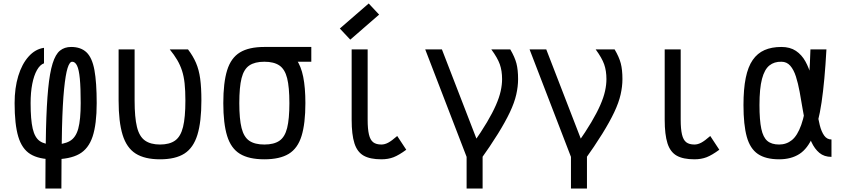

<svg xmlns="http://www.w3.org/2000/svg" viewBox="-20 -902 4840 1104"><path d="M241 182Q241 -18 244.5 -159Q248 -300 257 -392Q266 -484 282.5 -537Q299 -590 325 -611Q351 -632 389 -632Q445 -632 477.5 -601Q510 -570 523 -499Q536 -428 536 -309Q536 -188 512.5 -117Q489 -46 435 -16Q381 14 287 14Q203 14 154.5 -16Q106 -46 85 -116.5Q64 -187 64 -309Q64 -396 85 -465Q106 -534 144.5 -577Q183 -620 233 -627V-538Q210 -530 192.5 -499Q175 -468 165.5 -419.5Q156 -371 156 -309Q156 -214 168 -162.5Q180 -111 208.5 -91Q237 -71 287 -71Q347 -71 381.5 -91Q416 -111 430 -162.5Q444 -214 444 -309Q444 -398 439 -450Q434 -502 423 -524.5Q412 -547 395 -547Q380 -547 368.5 -510.5Q357 -474 348.5 -390Q340 -306 336.5 -165.5Q333 -25 333 182Z M900 14Q812 14 760 -19Q708 -52 685 -126.5Q662 -201 662 -324V-618H754V-324Q754 -227 767.5 -172Q781 -117 813.5 -94Q846 -71 900 -71Q955 -71 987 -94Q1019 -117 1032.5 -172Q1046 -227 1046 -324Q1046 -381 1041.5 -422.5Q1037 -464 1026.5 -496Q1016 -528 999 -557Q982 -586 956 -618H1061Q1090 -580 1107 -540.5Q1124 -501 1131 -450Q1138 -399 1138 -324Q1138 -201 1115 -126.5Q1092 -52 1040.5 -19Q989 14 900 14Z M1500 14Q1411 14 1359.5 -17.5Q1308 -49 1286 -120.5Q1264 -192 1264 -309Q1264 -427 1286 -498Q1308 -569 1359.5 -600.5Q1411 -632 1500 -632Q1567 -632 1612 -615Q1657 -598 1684 -560Q1711 -522 1723.5 -460Q1736 -398 1736 -309Q1736 -192 1714 -120.5Q1692 -49 1640.5 -17.5Q1589 14 1500 14ZM1500 -71Q1555 -71 1586.5 -92.5Q1618 -114 1631 -166Q1644 -218 1644 -309Q1644 -401 1631 -452.5Q1618 -504 1586.5 -525.5Q1555 -547 1500 -547Q1445 -547 1413.5 -525.5Q1382 -504 1369 -452.5Q1356 -401 1356 -309Q1356 -218 1369 -166Q1382 -114 1413.5 -92.5Q1445 -71 1500 -71ZM1500 -547V-632H1770V-547Z M2173 14Q2108 14 2071 -7Q2034 -28 2018 -78Q2002 -128 2002 -214V-618H2094V-214Q2094 -160 2101.5 -128.5Q2109 -97 2126 -84Q2143 -71 2173 -71Q2192 -71 2212 -81.5Q2232 -92 2264 -120L2316 -41Q2274 -10 2243 2Q2212 14 2173 14ZM1994 -674 1934 -738 2100 -882 2160 -818Z M2663 182V0L2425 -618H2521L2755 -13V182ZM2737 25 2701 -78Q2748 -145 2780 -199Q2812 -253 2831.5 -297.5Q2851 -342 2859 -378.5Q2867 -415 2867 -447Q2867 -495 2854 -532Q2841 -569 2805 -618H2914Q2940 -574 2949.5 -537.5Q2959 -501 2959 -447Q2959 -405 2948.5 -358.5Q2938 -312 2912 -257Q2886 -202 2843 -132.5Q2800 -63 2737 25Z M3263 182V0L3025 -618H3121L3355 -13V182ZM3337 25 3301 -78Q3348 -145 3380 -199Q3412 -253 3431.5 -297.5Q3451 -342 3459 -378.5Q3467 -415 3467 -447Q3467 -495 3454 -532Q3441 -569 3405 -618H3514Q3540 -574 3549.5 -537.5Q3559 -501 3559 -447Q3559 -405 3548.5 -358.5Q3538 -312 3512 -257Q3486 -202 3443 -132.5Q3400 -63 3337 25Z M3973 14Q3908 14 3871 -7Q3834 -28 3818 -78Q3802 -128 3802 -214V-618H3894V-214Q3894 -160 3901.5 -128.5Q3909 -97 3926 -84Q3943 -71 3973 -71Q3992 -71 4012 -81.5Q4032 -92 4064 -120L4116 -41Q4074 -10 4043 2Q4012 14 3973 14Z M4761 -100V0Q4719 0 4691.5 -23Q4664 -46 4646 -85Q4628 -124 4616 -172.5Q4604 -221 4595.5 -273Q4587 -325 4578 -374Q4569 -423 4556.5 -462Q4544 -501 4524 -524Q4504 -547 4473 -547Q4432 -548 4404 -525.5Q4376 -503 4361.5 -448.5Q4347 -394 4347 -298Q4347 -211 4357.5 -161.5Q4368 -112 4392.5 -91.5Q4417 -71 4460 -71Q4502 -71 4533.5 -96.5Q4565 -122 4587 -183.5Q4609 -245 4622 -351Q4635 -457 4640 -618H4732Q4722 -435 4704 -313.5Q4686 -192 4655 -119.5Q4624 -47 4576.5 -16.5Q4529 14 4460 14Q4383 14 4338 -16.5Q4293 -47 4274 -115.5Q4255 -184 4255 -298Q4255 -390 4268 -454Q4281 -518 4308 -557Q4335 -596 4376 -614Q4417 -632 4473 -632Q4523 -632 4556.5 -609.5Q4590 -587 4611 -549Q4632 -511 4644.5 -464Q4657 -417 4664 -366Q4671 -315 4677.5 -268Q4684 -221 4693.5 -183Q4703 -145 4719 -122.5Q4735 -100 4761 -100Z"/></svg>

Font: Victor Mono SemiBold
Style: Regular
Weight: 600
Monospace: yes
Designer: Rune Bjørnerås
Version: Version 1.561;gftools[0.9.30]